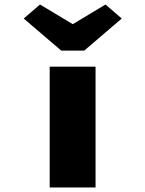

<svg xmlns="http://www.w3.org/2000/svg" viewBox="-20 -830 643 850"><path d="M200 0V-535H403V0ZM251 -606 85 -748 157 -810 317 -714H287L447 -810L519 -748L353 -606Z"/></svg>

Font: Lexend Zetta Black
Style: Regular
Weight: 900
Designer: Bonnie Shaver-Troup, Thomas Jockin
Foundry: Lexend
Version: Version 1.007